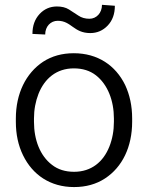

<svg xmlns="http://www.w3.org/2000/svg" viewBox="-20 -756 605 786"><path d="M44.9 -257.3C44.9 -206.1 54.7 -160.6 74.2 -120.6C113.3 -40 186 9.8 283.2 9.8C331.5 9.8 374 -2 409.7 -25.4C481 -71.8 521 -155.3 521 -257.3V-271C521 -322.3 511.2 -367.7 492.2 -408.2C453.1 -488.3 379.9 -538.1 282.2 -538.1C233.9 -538.1 192.4 -526.4 156.7 -503.4C85.9 -456.5 44.9 -373 44.9 -271ZM119.1 -271C119.1 -307.1 125.5 -340.8 137.7 -372.1C162.6 -434.6 211.4 -476.1 282.2 -476.1C317.9 -476.1 348.1 -466.8 372.6 -447.8C421.4 -409.7 446.3 -343.3 446.3 -271V-257.3C446.3 -220.7 439.9 -186.5 427.7 -155.8C402.8 -93.3 354 -52.7 283.2 -52.7C247.6 -52.7 217.3 -62 192.9 -81.1C144 -118.2 119.1 -183.6 119.1 -257.3ZM397.5 -736.3C397.5 -703.1 375 -679.2 346.2 -679.2C328.6 -679.2 313.5 -683.6 301.3 -691.9C288.6 -700.2 275.4 -709 262.2 -717.3C249 -725.6 232.4 -729.5 212.9 -729.5C185.1 -729.5 161.1 -719.2 142.1 -698.7C122.6 -677.7 112.8 -650.9 112.8 -617.2L165 -614.7C165 -647.9 187.5 -670.9 216.3 -670.9C272.5 -670.9 281.2 -620.6 349.6 -620.6C377.4 -620.6 401.4 -630.9 420.9 -651.4C440.4 -671.9 450.2 -698.7 450.2 -732.4Z"/></svg>

Font: Vazirmatn Light
Style: Regular
Weight: 300
Designer: Saber Rastikerdar
Foundry: Saber Rastikerdar
Version: Version 33.003